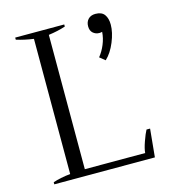

<svg xmlns="http://www.w3.org/2000/svg" viewBox="-106 -798 794 885"><g transform="rotate(-15 290.5 -355.0)"><path d="M395 -512Q413 -534 425 -563Q437 -592 439 -622Q431 -620 426 -620Q408 -620 395.5 -631Q383 -642 383 -663Q383 -684 395.5 -697Q408 -710 430 -710Q460 -710 473 -692Q486 -674 486 -644Q486 -607 467.5 -562Q449 -517 421 -491ZM44 -10Q78 -22 127 -27V-672Q83 -678 45 -690V-700H279V-690Q243 -678 198 -672V-31H486Q487 -50 499 -84Q511 -118 520 -134H537L524 0H44Z"/></g></svg>

Font: Trirong Light
Style: Regular
Weight: 300
Designer: Katatrad Team
Foundry: CadsonDemak
Version: Version 1.001